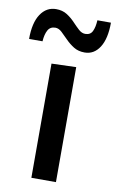

<svg xmlns="http://www.w3.org/2000/svg" viewBox="-118 -777 502 823"><g transform="rotate(10 133.0 -365.0)"><path d="M79 0Q79 -54.5 79 -105.5Q79 -156.5 79 -218V-268Q79 -314 79 -352.5Q79 -391 79 -426Q79 -461 79 -497L186 -500.5Q186 -464 186 -428.5Q186 -393 186 -354Q186 -315 186 -268V-218Q186 -156.5 186 -105.5Q186 -54.5 186 0ZM210 -568.5Q182.5 -568.5 162.5 -581Q142.5 -593.5 126.5 -610Q110.5 -626.5 97 -639Q83.5 -651.5 69 -651.5Q46.5 -651.5 36.5 -633.2Q26.5 -615 24.5 -584.5H-34Q-34 -655 -8.8 -692.8Q16.5 -730.5 58.5 -730.5Q86 -730.5 105.8 -718Q125.5 -705.5 141 -689Q156.5 -672.5 170.2 -660Q184 -647.5 199 -647.5Q221.5 -647.5 230.2 -665.8Q239 -684 240.5 -714H299.5Q299.5 -644 275.2 -606.2Q251 -568.5 210 -568.5Z"/></g></svg>

Font: Commissioner Thin Medium
Style: Regular
Weight: 500
Version: Version 1.000